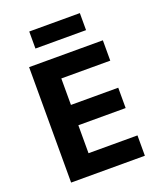

<svg xmlns="http://www.w3.org/2000/svg" viewBox="-159 -989 919 1091"><g transform="rotate(-20 300.0 -444.0)"><path d="M80 0V-698H526V-575H230V-415H516V-292H230V-123H526V0ZM150 -888H456V-785H150Z"/></g></svg>

Font: iA Writer Quattro V
Style: Regular
Weight: 400
Designer: Mike Abbink, Paul van der Laan, Pieter van Rosmalen, Oliver Reichenstein
Foundry: Information Architects Inc.
Version: Version 2.000